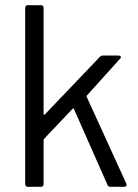

<svg xmlns="http://www.w3.org/2000/svg" viewBox="-20 -720 532 740"><path d="M87 0H138C144 0 148 -4 148 -10V-180C148 -182 149 -184 150 -185L260 -301C262 -303 264 -302 265 -300L394 -8C396 -2 400 0 405 0H459C466 0 470 -5 467 -12L314 -347C313 -349 314 -351 315 -352L443 -494C449 -500 445 -506 437 -506H377C372 -506 368 -504 365 -501L153 -279C151 -277 148 -278 148 -281V-690C148 -696 144 -700 138 -700H87C81 -700 77 -696 77 -690V-10C77 -4 81 0 87 0Z"/></svg>

Font: Elastic
Style: elastic
Weight: 400
Designer: Jeremy Tribby
Foundry: Tribby Type
Version: Version 1.422;hotconv 1.0.109;makeotfexe 2.5.65596